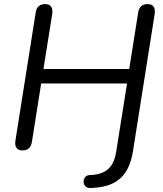

<svg xmlns="http://www.w3.org/2000/svg" viewBox="-20 -732 801 943"><path d="M425.1 191.5Q408.1 192 399.5 183Q391 174 390.7 161Q390.5 148.1 398.3 138.1Q406.1 128.2 421.7 127.7Q477.9 126.3 509.5 99.7Q541.2 73.1 550.3 15L604 -322H182.2L136.8 -35.3Q130.1 6.9 90.3 6.9Q69.9 6.9 61 -5.9Q52 -18.7 55.9 -42.6L155.3 -670.2Q161.6 -711.9 201.8 -711.9Q222.1 -711.9 231.1 -699.1Q240.1 -686.3 236.3 -662.4L193.4 -393H614.7L658.6 -670.2Q664.9 -711.9 705.1 -711.9Q725.4 -711.9 734.4 -699.3Q743.4 -686.7 739.5 -662.4L633.1 10.5Q623.7 71.7 598.4 111Q573.2 150.4 530.9 170Q488.6 189.7 425.1 191.5Z"/></svg>

Font: Nunito Variable Extra Light
Style: Italic
Weight: 200
Italic angle: -9°
Designer: Vernon Adams
Foundry: Vernon Adams
Version: Version 3.602